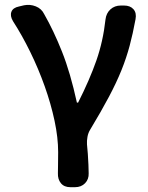

<svg xmlns="http://www.w3.org/2000/svg" viewBox="-20 -578 615 799"><path d="M273 201Q247 201 233.5 184.5Q220 168 221 143Q221 131 221.5 109Q222 87 222 55Q222 -5 207 -75.5Q192 -146 166 -219Q140 -292 106 -361.5Q72 -431 34 -490Q21 -512 27.5 -529Q34 -546 59 -551L80 -556Q105 -561 129 -551.5Q153 -542 164 -519Q203 -451 238 -363Q273 -275 300 -151H305Q353 -246 381 -326Q409 -406 419 -497Q422 -523 439.5 -539Q457 -555 483 -555H496Q522 -555 535.5 -539.5Q549 -524 544 -498Q533 -438 519.5 -387.5Q506 -337 485.5 -286Q465 -235 433.5 -175.5Q402 -116 355 -38Q347 -25 344 -8.5Q341 8 342 23Q344 40 345.5 62.5Q347 85 348 107Q349 129 349 143Q350 168 334 184.5Q318 201 292 201Z"/></svg>

Font: Chiron GoRound TC SB
Style: Regular
Weight: 500
Designer: Ryoko NISHIZUKA 西塚涼子 (kana, bopomofo & ideographs); Paul D. Hunt (Latin, Greek & Cyrillic); Sandoll Communications 산돌커뮤니
Foundry: Adobe
Version: Version 1.000;hotconv 1.1.1;makeotfexe 2.6.0